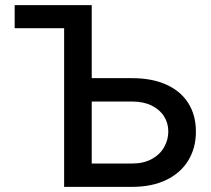

<svg xmlns="http://www.w3.org/2000/svg" viewBox="-20 -727 821 747"><path d="M37.1 -707H336.9V-422.9H494.1Q571.8 -422.9 627.7 -397.5Q683.6 -372.1 712.9 -325.2Q742.2 -278.3 742.2 -214.8Q742.2 -151.4 712.6 -102.8Q683.1 -54.2 627.2 -27.1Q571.3 0 494.1 0H229.5V-617.2H37.1ZM494.1 -90.8Q538.1 -90.8 569.8 -107.9Q601.6 -125 618.2 -153.8Q634.8 -182.6 634.8 -215.8Q634.8 -248 618.2 -274.4Q601.6 -300.8 569.8 -316.4Q538.1 -332 494.1 -332H336.9V-90.8Z"/></svg>

Font: Pretendard GOV Medium
Style: Regular
Weight: 500
Designer: Base glyphs from Inter by Rasmus Andersson; Hangeul glyphs from Noto Sans CJK(Source Han Sans) by Jang Soo-young and Kan
Foundry: Kil Hyung-jin
Version: Version 1.309